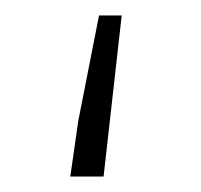

<svg xmlns="http://www.w3.org/2000/svg" viewBox="-20 -228 259 248"><path d="M70.8 0 81.1 -71.8 107.9 -208H137.2L113.8 0Z"/></svg>

Font: SourceSansPro-Light
Style: Regular
Weight: 300
Designer: Paul D. Hunt
Foundry: Adobe Systems Incorporated
Version: Version 2.020;PS 2.0;hotconv 1.0.86;makeotf.lib2.5.63406